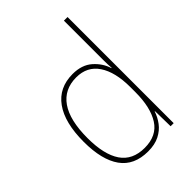

<svg xmlns="http://www.w3.org/2000/svg" viewBox="-224 -927 972 972"><g transform="rotate(-45 262.5 -441.0)"><path d="M251 -56Q151 -56 102.5 -124Q54 -192 54 -321Q54 -458 106.5 -531Q159 -604 257 -604Q323 -604 363 -568.5Q403 -533 417 -486H419Q417 -514 417 -540Q417 -566 417 -592V-826H443V-66H421L419 -176H417Q407 -145 386.5 -117.5Q366 -90 332.5 -73Q299 -56 251 -56ZM251 -81Q338 -81 377.5 -143Q417 -205 417 -314V-350Q417 -458 376.5 -518.5Q336 -579 258 -579Q172 -579 126.5 -514Q81 -449 81 -321Q81 -203 122.5 -142Q164 -81 251 -81Z"/></g></svg>

Font: Noto Sans Malayalam UI SemiCondensed Thin
Style: Regular
Weight: 100
Width: 4
Designer: Jelle Bosma - Monotype Design Team
Foundry: Monotype Imaging Inc.
Version: Version 2.104; ttfautohint (v1.8.4.7-5d5b)